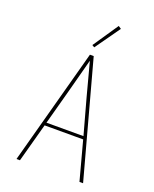

<svg xmlns="http://www.w3.org/2000/svg" viewBox="-172 -1050 919 1146"><g transform="rotate(20 288.0 -477.5)"><path d="M77 0H99L166 -246H411L477 0H500L300 -735H276L243 -613ZM171 -265 232 -490Q246 -543 260 -595.5Q274 -648 288 -701Q302 -648 316 -595.5Q330 -543 344 -490L406 -265ZM285 -785 397 -943 379 -955 270 -794Z"/></g></svg>

Font: Iosevka Sparkle Thin
Style: Regular
Weight: 100
Designer: Belleve Invis
Foundry: Belleve Invis
Version: Version 4.5.0; ttfautohint (v1.8.3)